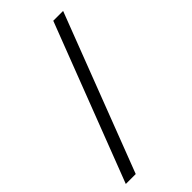

<svg xmlns="http://www.w3.org/2000/svg" viewBox="-242 -769 889 889"><g transform="rotate(-45 202.5 -325.0)"><path d="M373 -710.9H308.6L11.7 61H76.7Z"/></g></svg>

Font: Vazirmatn Light
Style: Regular
Weight: 300
Designer: Saber Rastikerdar
Foundry: Saber Rastikerdar
Version: Version 33.003